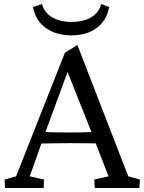

<svg xmlns="http://www.w3.org/2000/svg" viewBox="-20 -935 718 955"><path d="M5 0H197L199 -42L128 -58L186 -221C241 -222 288 -223 328 -223C365 -223 409 -222 456 -222L520 -58L449 -42L451 0H673L676 -42L618 -58L365 -711L303 -673L60 -58L3 -42ZM144 -900C160 -810 235 -759 335 -759C436 -759 507 -810 523 -900L483 -915C470 -859 416 -826 335 -826C258 -826 203 -859 189 -915ZM206 -278 316 -577 435 -278C406 -277 370 -276 328 -276C277 -276 237 -277 206 -278Z"/></svg>

Font: TPK Tissa Web Quiz
Style: Regular
Weight: 400
Designer: Jacques Le Bailly, Suppakit Chalermlarp | Katatrad Co.,Ltd.
Foundry: Jacques Le Bailly, Cadson Demak Co.,Ltd.
Version: Version 5.000;Glyphs 3.1.2 (3151)